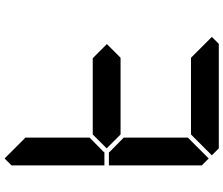

<svg xmlns="http://www.w3.org/2000/svg" viewBox="-90 -906 995 856"><g transform="rotate(-90 408.0 -477.5)"><path d="M577 -562 640 -499 579 -438H237L175 -500L237 -562ZM161 -515 157 -510H99V-924L130 -955L223 -862V-576ZM130 -45 99 -76V-490H157L161 -485L223 -424V-138ZM672 -31 641 0H175L144 -31L237 -124H579Z"/></g></svg>

Font: DSEG7 Classic
Style: Bold
Weight: 700
Designer: Keshikan(Twitter:@keshinomi_88pro)
Version: Version 0.46